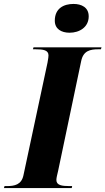

<svg xmlns="http://www.w3.org/2000/svg" viewBox="-54 -954 535 974"><path d="M299 -788C349 -788 396 -816 396 -871C396 -917 359 -934 319 -934C270 -934 224 -912 224 -849C224 -807 257 -788 299 -788ZM-34 0H310L312 -10H299C260 -10 232 -14 232 -41C232 -52 236 -66 241 -88L358 -645C369 -697 404 -704 445 -704H458L461 -714H116L113 -704H126C165 -704 192 -700 192 -673C192 -668 191 -657 187 -636L65 -65C55 -17 20 -10 -19 -10H-31Z"/></svg>

Font: Noto Serif Display SemiCondensed ExtraBold
Style: Italic
Weight: 800
Width: 4
Italic angle: -12°
Designer: Monotype Design Team
Foundry: Monotype Imaging Inc.
Version: Version 2.009